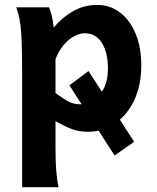

<svg xmlns="http://www.w3.org/2000/svg" viewBox="-20 -528 643 787"><path d="M219.7 239.3H70.8V-236.8Q70.8 -328.1 66.9 -392.3Q63 -456.5 46.4 -498H180.7Q186 -487.3 191.4 -466.3Q196.8 -445.3 200.2 -415Q233.9 -456.1 279.1 -481.9Q324.2 -507.8 377.4 -507.8Q432.1 -507.8 472.9 -476.1Q513.7 -444.3 536.4 -388.7Q559.1 -333 559.1 -261.2Q559.1 -177.7 529.8 -116.5Q500.5 -55.2 450.9 -21.5Q401.4 12.2 341.3 12.2Q302.7 12.2 272.2 0.2Q241.7 -11.7 207.5 -31.7V73.2Q207.5 131.8 210.4 169.9Q213.4 208 219.7 239.3ZM207.5 -285.6V-146.5Q245.1 -119.1 264.4 -109.9Q283.7 -100.6 309.1 -100.6Q354 -100.6 388.2 -139.6Q422.4 -178.7 422.4 -246.6Q422.4 -313 397.5 -352.3Q372.6 -391.6 328.1 -391.6Q295.4 -391.6 262 -364.5Q228.5 -337.4 207.5 -285.6ZM449.7 109.4 264.6 -178.2 342.8 -236.8 529.8 53.2Z"/></svg>

Font: Andika
Style: Bold
Weight: 700
Designer: Victor Gaultney, Annie Olsen, Julie Remington, Don Collingsworth, Eric Hays, Becca Hirsbrunner
Foundry: SIL International
Version: Version 6.101